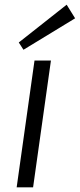

<svg xmlns="http://www.w3.org/2000/svg" viewBox="-20 -798 340 818"><path d="M197 -540 121 0H51L127 -540ZM300 -720 80 -586 60 -617 264 -778Z"/></svg>

Font: Pathway Extreme 28pt Light
Style: Italic
Weight: 300
Italic angle: -8°
Designer: Eduardo Rodriguez Tunni
Foundry: Eduardo Rodriguez Tunni
Version: Version 1.001;gftools[0.9.26]